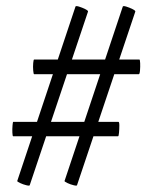

<svg xmlns="http://www.w3.org/2000/svg" viewBox="-20 -508 484 613"><path d="M75 83Q75 86 64.5 83.5Q54 81 44.5 76.5Q35 72 35 70L221 -487Q222 -490 232 -487Q242 -484 252 -479Q262 -474 261 -471ZM22 -73Q20 -73 19.5 -84.5Q19 -96 20 -107.5Q21 -119 22 -119H358Q361 -119 361 -107.5Q361 -96 360 -84.5Q359 -73 357 -73ZM226 83Q226 86 215.5 83.5Q205 81 195.5 76.5Q186 72 186 70L372 -487Q373 -490 383 -487Q393 -484 403 -479Q413 -474 412 -471ZM89 -271Q87 -271 86 -283Q85 -295 86 -306.5Q87 -318 89 -318H425Q427 -318 427.5 -306.5Q428 -295 427 -283Q426 -271 423 -271Z"/></svg>

Font: Cormorant Garamond Light
Style: Bold Italic
Weight: 700
Italic angle: -10°
Version: Version 4.001